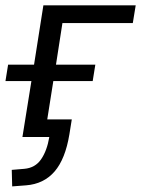

<svg xmlns="http://www.w3.org/2000/svg" viewBox="-21 -506 521 709"><path d="M24 182.3 22.4 121.3 68.8 117.4Q109.1 113.9 130.8 82.2Q152.5 50.6 161.1 0H61.8L95 -206.7H-0.8L8.9 -267.1H104.7L139.2 -486.3H480.1L469.4 -420.7H209.5L185.7 -267.1H331L321.3 -206.7H175.9L153.5 -65.1H244.1L235.3 -10.3Q220.3 81.2 180.5 127.3Q140.6 173.4 75.1 178.4Z"/></svg>

Font: Nunito Sans 12pt ExtraLight
Style: Italic
Weight: 200
Italic angle: -9°
Designer: Vernon Adams
Foundry: Vernon Adams
Version: Version 3.101;gftools[0.9.27]